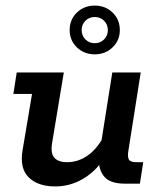

<svg xmlns="http://www.w3.org/2000/svg" viewBox="-20 -659 570 689"><path d="M178 10Q116 10 83 -22.5Q50 -55 61 -120L95 -322H28L40 -399H209L167 -146Q161 -109 175 -93Q189 -77 221 -77Q260 -77 294 -100.5Q328 -124 353 -171L341 -134L383 -399H485L441 -120Q437 -98 442 -87.5Q447 -77 469 -77H494L482 0H427Q372 0 351 -29Q330 -58 336 -103L338 -119L354 -90Q320 -41 275 -15.5Q230 10 178 10ZM320 -464Q282 -464 256 -489Q230 -514 230 -551Q230 -589 256 -614Q282 -639 320 -639Q358 -639 384 -614Q410 -589 410 -551Q410 -514 384 -489Q358 -464 320 -464ZM320 -504Q340 -504 353.5 -517.5Q367 -531 367 -551Q367 -571 353.5 -584.5Q340 -598 320 -598Q300 -598 286.5 -584.5Q273 -571 273 -551Q273 -531 286.5 -517.5Q300 -504 320 -504Z"/></svg>

Font: Rokkitt SemiBold
Style: Italic
Weight: 600
Italic angle: -9°
Designer: Vernon Adams
Foundry: Vernon Adams
Version: Version 3.103